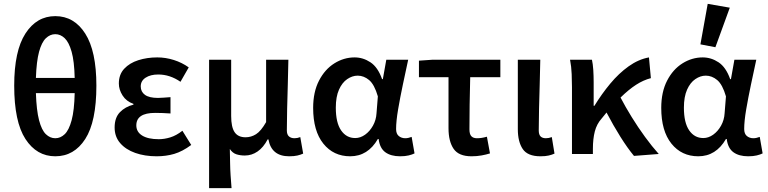

<svg xmlns="http://www.w3.org/2000/svg" viewBox="-20 -802 4001 1000"><path d="M268 12Q171 12 112.5 -78Q54 -168 54 -356Q54 -537 112.5 -627.5Q171 -718 268 -718Q366 -718 424 -627Q482 -536 482 -356Q482 -168 424 -78Q366 12 268 12ZM268 -624Q241 -624 219 -603Q197 -582 183.5 -532.5Q170 -483 167 -396H369Q367 -483 353 -532.5Q339 -582 317 -603Q295 -624 268 -624ZM268 -82Q295 -82 317 -103Q339 -124 353 -175.5Q367 -227 369 -317H167Q170 -227 183.5 -175.5Q197 -124 219 -103Q241 -82 268 -82Z M796 12Q734 12 684.5 -5.5Q635 -23 606 -56.5Q577 -90 577 -138Q577 -189 604.5 -217.5Q632 -246 675 -257V-261Q638 -274 618.5 -304.5Q599 -335 599 -367Q599 -414 627 -444Q655 -474 700.5 -488.5Q746 -503 799 -503Q843 -503 885.5 -489.5Q928 -476 963 -451L920 -376Q865 -414 804 -414Q764 -414 738.5 -397.5Q713 -381 713 -352Q713 -324 735 -308Q757 -292 803 -292Q818 -292 834 -293.5Q850 -295 868 -296V-211Q826 -214 788 -214Q690 -214 690 -149Q690 -115 720.5 -96Q751 -77 807 -77Q836 -77 867 -86.5Q898 -96 930 -121L976 -47Q930 -13 887.5 -0.5Q845 12 796 12Z M1069 178V-491H1184V-198Q1184 -140 1202 -113.5Q1220 -87 1259 -87Q1288 -87 1313.5 -103Q1339 -119 1366 -166V-491H1482Q1481 -430 1479 -363.5Q1477 -297 1475.5 -235Q1474 -173 1474 -123Q1474 -101 1485 -91.5Q1496 -82 1514 -82Q1529 -82 1544 -88L1559 -2Q1546 4 1529 8Q1512 12 1486 12Q1394 12 1378 -76H1374Q1352 -34 1321.5 -13Q1291 8 1255 8Q1231 8 1211 1.5Q1191 -5 1177 -26Q1178 16 1178.5 48.5Q1179 81 1181 111Q1183 141 1186 178Z M1804 12Q1717 12 1664 -54Q1611 -120 1611 -240Q1611 -323 1641.5 -382Q1672 -441 1721.5 -472Q1771 -503 1827 -503Q1871 -503 1909.5 -477.5Q1948 -452 1970 -390H1974L1992 -491H2106Q2093 -431 2078.5 -362.5Q2064 -294 2053.5 -232.5Q2043 -171 2043 -130Q2043 -105 2057 -93.5Q2071 -82 2091 -82Q2099 -82 2107.5 -84Q2116 -86 2124 -89L2139 -3Q2127 3 2108.5 7.5Q2090 12 2064 12Q2016 12 1987 -9Q1958 -30 1952 -78H1948Q1896 12 1804 12ZM1830 -83Q1857 -83 1881.5 -100.5Q1906 -118 1922.5 -147.5Q1939 -177 1941 -212L1948 -300Q1930 -362 1902.5 -385Q1875 -408 1843 -408Q1815 -408 1788.5 -390Q1762 -372 1745.5 -335Q1729 -298 1729 -241Q1729 -163 1756.5 -123Q1784 -83 1830 -83Z M2436 12Q2369 12 2342.5 -27Q2316 -66 2316 -134V-400H2162V-486L2234 -491H2586V-400H2429Q2427 -327 2426 -257Q2425 -187 2425 -128Q2425 -103 2435 -92.5Q2445 -82 2464 -82Q2477 -82 2489.5 -84Q2502 -86 2516 -90L2532 -3Q2513 3 2488.5 7.5Q2464 12 2436 12Z M2795 12Q2728 12 2702.5 -26Q2677 -64 2677 -129V-491H2794Q2793 -430 2791 -363.5Q2789 -297 2787.5 -235Q2786 -173 2786 -123Q2786 -101 2795.5 -91.5Q2805 -82 2823 -82Q2838 -82 2854 -88L2868 -2Q2855 4 2838 8Q2821 12 2795 12Z M2959 0V-348Q2959 -377 2957.5 -416Q2956 -455 2949 -491H3063Q3068 -469 3070 -438Q3072 -407 3072 -373V-251H3076Q3114 -313 3158.5 -366.5Q3203 -420 3254 -456.5Q3305 -493 3360 -503L3370 -395Q3331 -385 3293 -360.5Q3255 -336 3212 -294Q3237 -246 3270 -192.5Q3303 -139 3339.5 -89Q3376 -39 3411 0L3282 10Q3248 -31 3211 -90Q3174 -149 3139 -216Q3133 -209 3126.5 -200.5Q3120 -192 3113 -184Q3088 -156 3078 -117.5Q3068 -79 3068 -27V0Z M3617 12Q3530 12 3477 -54Q3424 -120 3424 -240Q3424 -323 3454.5 -382Q3485 -441 3534.5 -472Q3584 -503 3640 -503Q3684 -503 3722.5 -477.5Q3761 -452 3783 -390H3787L3805 -491H3919Q3906 -431 3891.5 -362.5Q3877 -294 3866.5 -232.5Q3856 -171 3856 -130Q3856 -105 3870 -93.5Q3884 -82 3904 -82Q3912 -82 3920.5 -84Q3929 -86 3937 -89L3952 -3Q3940 3 3921.5 7.5Q3903 12 3877 12Q3829 12 3800 -9Q3771 -30 3765 -78H3761Q3709 12 3617 12ZM3643 -83Q3670 -83 3694.5 -100.5Q3719 -118 3735.5 -147.5Q3752 -177 3754 -212L3761 -300Q3743 -362 3715.5 -385Q3688 -408 3656 -408Q3628 -408 3601.5 -390Q3575 -372 3558.5 -335Q3542 -298 3542 -241Q3542 -163 3569.5 -123Q3597 -83 3643 -83ZM3706 -556 3628 -571 3666 -782 3781 -762Z"/></svg>

Font: Source Sans Pro SemiBold
Style: Regular
Weight: 600
Designer: Paul D. Hunt
Foundry: Adobe Systems Incorporated
Version: Version 2.045;hotconv 1.0.109;makeotfexe 2.5.65596